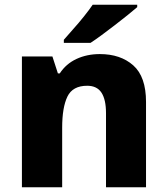

<svg xmlns="http://www.w3.org/2000/svg" viewBox="-20 -786 703 806"><path d="M399 -559Q486 -559 539.5 -511.5Q593 -464 593 -358V0H425V-311Q425 -368 406 -397Q387 -426 346 -426Q285 -426 263 -380.5Q241 -335 241 -250V0H72V-549H200L223 -478H231Q257 -518 301 -538.5Q345 -559 399 -559ZM556 -756Q540 -742 515 -722Q490 -702 461.5 -680Q433 -658 406.5 -638.5Q380 -619 360 -606H248V-619Q264 -638 287 -663.5Q310 -689 332 -716.5Q354 -744 369 -766H556Z"/></svg>

Font: Noto Sans Myanmar ExtraBold
Style: Regular
Weight: 800
Designer: Monotype Design Team
Foundry: Monotype Imaging Inc.
Version: Version 2.107; ttfautohint (v1.8.4.7-5d5b)